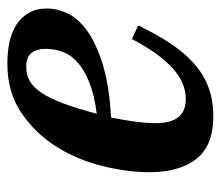

<svg xmlns="http://www.w3.org/2000/svg" viewBox="-58 -516 586 509"><g transform="rotate(-90 234.5 -261.0)"><path d="M181 12Q104 12 68.5 -32.5Q33 -77 33 -158Q33 -216 49.5 -282.5Q66 -349 101 -404.5Q136 -460 190.5 -497Q245 -534 321 -534Q351 -534 377.5 -528.5Q404 -523 424 -510Q444 -497 455.5 -477Q467 -457 467 -428Q467 -403 454.5 -375.5Q442 -348 410 -324Q378 -300 321.5 -282Q265 -264 178 -259Q171 -225 167 -195Q163 -165 163 -142Q163 -100 179 -80.5Q195 -61 227 -61Q272 -61 311.5 -98.5Q351 -136 386 -204L422 -187Q399 -139 374.5 -102Q350 -65 321.5 -39.5Q293 -14 258.5 -1Q224 12 181 12ZM188 -297Q236 -303 269 -316Q302 -329 322.5 -346.5Q343 -364 351.5 -386Q360 -408 360 -433Q360 -456 349 -470Q338 -484 312 -484Q291 -484 274.5 -474.5Q258 -465 243.5 -443.5Q229 -422 215.5 -386Q202 -350 188 -297Z"/></g></svg>

Font: IBM Plex Serif SmBld
Style: Italic
Weight: 600
Italic angle: -14°
Designer: Mike Abbink, Paul van der Laan, Pieter van Rosmalen
Foundry: Bold Monday
Version: Version 3.001